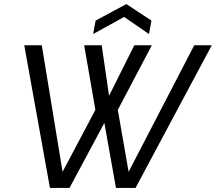

<svg xmlns="http://www.w3.org/2000/svg" viewBox="-20 -922 1059 942"><path d="M225 0 99 -700H185L287 -79L448 -383L393 -700H479L515 -452L639 -700H725L558 -383L611 -79L933 -700H1019L645 0H549L492 -319L321 0ZM437 -755 449 -821 600 -902 723 -821 711 -755 589 -839Z"/></svg>

Font: Rethink Sans
Style: Italic
Weight: 400
Italic angle: -10°
Designer: The Rethink Sans project authors (Hans Thiessen). DM Sans designed by Colophon Foundry.
Foundry: Rethink Communications LLC
Version: Version 1.001